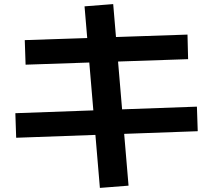

<svg xmlns="http://www.w3.org/2000/svg" viewBox="-20 -829 1040 938"><path d="M468 89 393 -798 533 -809 608 78ZM59 -156 55 -276 942 -308 946 -188ZM105 -513 101 -633 896 -660 899 -540Z"/></svg>

Font: M PLUS 2
Style: Bold
Weight: 700
Designer: Coji Morishita
Foundry: UNDERFOREST DESIGN
Version: Version 1.001